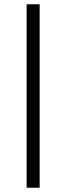

<svg xmlns="http://www.w3.org/2000/svg" viewBox="-20 -703 311 901"><path d="M105 -683H166V178H105Z"/></svg>

Font: Montserrat Ace
Style: Regular
Weight: 400
Designer: Julieta Ulanovsky
Foundry: Julieta Ulanovsky
Version: Version 1